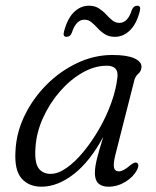

<svg xmlns="http://www.w3.org/2000/svg" viewBox="-20 -660 559 688"><path d="M393.5 -105.5Q385.5 -73.5 388.5 -59.8Q391.5 -46 406 -46Q422 -46 447 -68Q462.5 -80.5 470 -77Q481 -71 471 -51Q457.5 -25.5 429 -8.2Q400.5 9 368.5 9Q320 9 320 -39.5Q320 -51.5 322.2 -66.2Q324.5 -81 331 -105Q337.5 -129 350 -169.5Q302.5 -81.5 244.5 -36.2Q186.5 9 128.5 9Q83 9 57 -21Q31 -51 35.5 -119.5Q38.5 -185 68.5 -246.5Q98.5 -308 147.2 -356.8Q196 -405.5 256.8 -434.2Q317.5 -463 382.5 -463Q435 -463 461.5 -451Q488 -439 487 -419.5Q486 -405 475.8 -396Q465.5 -387 461.5 -373ZM107 -129Q103.5 -77.5 118.2 -57.2Q133 -37 161.5 -37Q188.5 -37 219.2 -58.8Q250 -80.5 280.2 -117.5Q310.5 -154.5 336.5 -200Q362.5 -245.5 379.5 -293.5Q396.5 -341.5 401 -385Q404.5 -424.5 362.5 -424.5Q319 -424.5 275.2 -399.5Q231.5 -374.5 194.5 -332Q157.5 -289.5 133.8 -236.8Q110 -184 107 -129ZM391.5 -528Q371 -528 356.2 -537.2Q341.5 -546.5 330.2 -558.8Q319 -571 307.8 -580.2Q296.5 -589.5 282.5 -589.5Q252.5 -589.5 237.5 -543Q232 -528 218.5 -528Q204 -528 209.5 -547.5Q221.5 -593.5 245 -616.5Q268.5 -639.5 298.5 -639.5Q319.5 -639.5 334 -630.2Q348.5 -621 359.8 -608.8Q371 -596.5 382.2 -587.2Q393.5 -578 408 -578Q438 -578 452.5 -624.5Q458.5 -639.5 472 -639.5Q486 -639.5 481 -620Q469 -573.5 445.2 -550.8Q421.5 -528 391.5 -528Z"/></svg>

Font: Fraunces 9pt S050 Light
Style: Italic
Weight: 300
Italic angle: -16°
Version: Version 1.000; ttfautohint (v1.8.3)